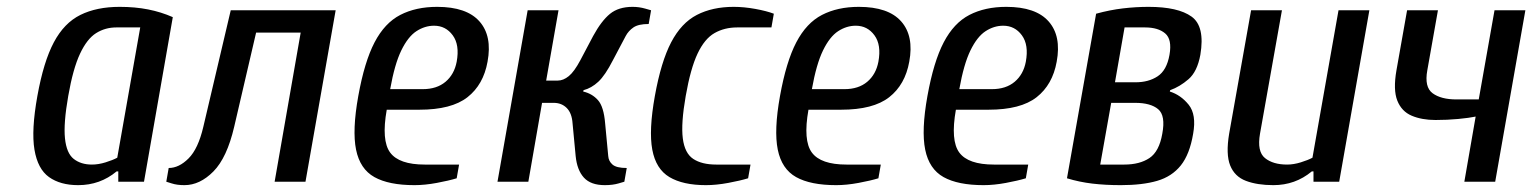

<svg xmlns="http://www.w3.org/2000/svg" viewBox="-20 -530 4469 560"><path d="M208 10Q156 10 123 -13.5Q90 -37 80.5 -93.5Q71 -150 89 -250Q107 -350 137 -406.5Q167 -463 214.5 -486.5Q262 -510 329 -510Q374 -510 412 -502.5Q450 -495 484 -480L400 0H325V-30H320Q272 10 208 10ZM248 -50Q267 -50 288 -56.5Q309 -63 322 -70L389 -450H319Q287 -450 260.5 -433.5Q234 -417 213.5 -373.5Q193 -330 179 -250Q165 -170 169.5 -126.5Q174 -83 195 -66.5Q216 -50 248 -50Z M518 10Q496 10 481 5Q466 0 465 0L472 -40Q502 -40 530 -68Q558 -96 573 -160L653 -500H959L871 0H781L857 -435H727L663 -160Q642 -70 602.5 -30Q563 10 518 10Z M1189 10Q1114 10 1072 -13.5Q1030 -37 1018.5 -93.5Q1007 -150 1025 -250Q1043 -350 1072.5 -406.5Q1102 -463 1147.5 -486.5Q1193 -510 1255 -510Q1341 -510 1378.5 -467.5Q1416 -425 1402 -350Q1390 -283 1343.5 -246.5Q1297 -210 1203 -210H1108Q1092 -120 1118 -85Q1144 -50 1219 -50H1319L1312 -10Q1289 -3 1254 3.5Q1219 10 1189 10ZM1118 -270H1213Q1254 -270 1279.5 -291.5Q1305 -313 1312 -350Q1321 -399 1300.5 -427Q1280 -455 1246 -455Q1219 -455 1194.5 -439Q1170 -423 1150.5 -383Q1131 -343 1118 -270Z M1744 10Q1703 10 1683 -12Q1663 -34 1659 -75L1650 -170Q1648 -200 1633 -215Q1618 -230 1595 -230H1561L1521 0H1431L1519 -500H1609L1573 -295H1607Q1623 -295 1639 -308Q1655 -321 1673 -355L1710 -425Q1734 -469 1759 -489.5Q1784 -510 1825 -510Q1844 -510 1861.5 -505Q1879 -500 1879 -500L1872 -460Q1842 -460 1827.5 -450Q1813 -440 1805 -425L1768 -355Q1745 -310 1725 -291.5Q1705 -273 1682 -267L1681 -263Q1707 -257 1724 -238Q1741 -219 1745 -170L1754 -75Q1755 -60 1766.5 -50Q1778 -40 1808 -40L1801 0Q1801 0 1784 5Q1767 10 1744 10Z M2039 10Q1972 10 1932.5 -13.5Q1893 -37 1882.5 -93.5Q1872 -150 1890 -250Q1908 -350 1937.5 -406.5Q1967 -463 2012.5 -486.5Q2058 -510 2120 -510Q2150 -510 2183 -504Q2216 -498 2237 -490L2230 -450H2130Q2093 -450 2064 -433.5Q2035 -417 2014.5 -373.5Q1994 -330 1980 -250Q1966 -170 1971.5 -126.5Q1977 -83 2002 -66.5Q2027 -50 2069 -50H2169L2162 -10Q2139 -3 2104 3.5Q2069 10 2039 10Z M2419 10Q2344 10 2302 -13.5Q2260 -37 2248.5 -93.5Q2237 -150 2255 -250Q2273 -350 2302.5 -406.5Q2332 -463 2377.5 -486.5Q2423 -510 2485 -510Q2571 -510 2608.5 -467.5Q2646 -425 2632 -350Q2620 -283 2573.5 -246.5Q2527 -210 2433 -210H2338Q2322 -120 2348 -85Q2374 -50 2449 -50H2549L2542 -10Q2519 -3 2484 3.5Q2449 10 2419 10ZM2348 -270H2443Q2484 -270 2509.5 -291.5Q2535 -313 2542 -350Q2551 -399 2530.5 -427Q2510 -455 2476 -455Q2449 -455 2424.5 -439Q2400 -423 2380.5 -383Q2361 -343 2348 -270Z M2849 10Q2774 10 2732 -13.5Q2690 -37 2678.5 -93.5Q2667 -150 2685 -250Q2703 -350 2732.5 -406.5Q2762 -463 2807.5 -486.5Q2853 -510 2915 -510Q3001 -510 3038.5 -467.5Q3076 -425 3062 -350Q3050 -283 3003.5 -246.5Q2957 -210 2863 -210H2768Q2752 -120 2778 -85Q2804 -50 2879 -50H2979L2972 -10Q2949 -3 2914 3.5Q2879 10 2849 10ZM2778 -270H2873Q2914 -270 2939.5 -291.5Q2965 -313 2972 -350Q2981 -399 2960.5 -427Q2940 -455 2906 -455Q2879 -455 2854.5 -439Q2830 -423 2810.5 -383Q2791 -343 2778 -270Z M3249 10Q3204 10 3166 5.5Q3128 1 3092 -10L3177 -490Q3217 -501 3255 -505.5Q3293 -510 3330 -510Q3416 -510 3455.5 -481.5Q3495 -453 3481 -370Q3472 -321 3446.5 -299Q3421 -277 3393 -267L3392 -263Q3424 -253 3447 -224.5Q3470 -196 3460 -140Q3450 -80 3424 -47.5Q3398 -15 3355 -2.5Q3312 10 3249 10ZM3232 -290H3292Q3330 -290 3356.5 -307.5Q3383 -325 3391 -370Q3399 -415 3378.5 -432.5Q3358 -450 3320 -450H3260ZM3189 -50H3259Q3304 -50 3332.5 -69Q3361 -88 3370 -140Q3380 -193 3358 -211.5Q3336 -230 3291 -230H3221Z M3694 10Q3647 10 3614 -2.5Q3581 -15 3568 -47.5Q3555 -80 3565 -140L3629 -500H3719L3655 -140Q3646 -88 3669.5 -69Q3693 -50 3734 -50Q3753 -50 3774 -56.5Q3795 -63 3808 -70L3884 -500H3974L3886 0H3811V-30H3806Q3758 10 3694 10Z M4251 0 4284 -190Q4265 -186 4233 -183Q4201 -180 4167 -180Q4127 -180 4097.5 -192.5Q4068 -205 4055.5 -236.5Q4043 -268 4053 -325L4084 -500H4174L4143 -325Q4134 -276 4158.5 -258Q4183 -240 4228 -240H4293L4339 -500H4429L4341 0Z"/></svg>

Font: Cuprum
Style: Italic
Weight: 400
Italic angle: -10°
Designer: Jovanny Lemonad
Foundry: Jovanny Lemonad
Version: Version 3.000